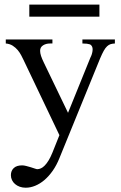

<svg xmlns="http://www.w3.org/2000/svg" viewBox="-20 -624 540 860"><path d="M494.6 -429.2Q483.9 -428.7 475.6 -426.3Q467.3 -423.8 459.7 -416.7Q452.1 -409.7 444.8 -396.7Q437.5 -383.8 428.2 -361.8L246.1 84.5Q233.4 116.2 216.1 140.9Q198.7 165.5 179 182.4Q159.2 199.2 137.7 208Q116.2 216.8 95.2 216.8Q80.6 216.8 68.4 212.4Q56.2 208 47.4 200.4Q38.6 192.9 33.7 182.6Q28.8 172.4 28.8 160.6Q28.8 141.1 41.5 128.9Q54.2 116.7 79.1 116.7Q86.9 116.7 97.4 119.4Q107.9 122.1 118.2 125.2Q128.4 128.4 136.2 131.1Q144 133.8 147 133.8Q154.8 133.8 163.1 130.1Q171.4 126.5 179.9 117.9Q188.5 109.4 197.3 95.2Q206.1 81.1 214.8 59.6L246.1 -18.6L85.4 -355.5Q81.1 -364.3 75 -376.2Q68.8 -388.2 59.6 -399.4Q50.3 -410.6 37.1 -419.2Q23.9 -427.7 5.9 -429.2V-447.3H214.8V-429.2H204.1Q186 -429.2 172.9 -420.9Q159.7 -412.6 159.7 -396.5Q159.7 -386.2 163.8 -373.5Q168 -360.8 176.3 -343.8L284.7 -118.7L384.8 -365.7Q392.1 -379.4 394.3 -394.8Q396.5 -410.2 390.6 -418.5Q389.2 -420.4 387.2 -422.4Q385.3 -424.3 380.9 -425.8Q376.5 -427.2 368.9 -428.2Q361.3 -429.2 349.1 -429.2V-447.3H494.6ZM111.3 -549.3V-603.5H425.3V-549.3Z"/></svg>

Font: Doulos SIL Viet
Style: Regular
Weight: 400
Designer: Walt Agee, Victor Gaultney, Peter Martin, Debbi Hosken, Becca Hirsbrunner
Foundry: SIL International
Version: Version 5.000